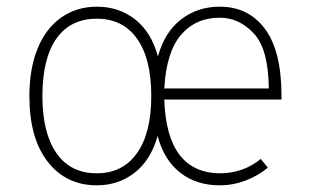

<svg xmlns="http://www.w3.org/2000/svg" viewBox="-20 -543 926 575"><path d="M68 -255Q68 -338 93 -398.5Q118 -459 164 -491Q210 -523 270 -523Q336 -523 384.5 -485Q433 -447 453 -374Q473 -447 522.5 -485Q572 -523 638 -523Q724 -523 773.5 -456.5Q823 -390 823 -256V-245H472Q479 -24 641 -24Q672 -24 703 -34.5Q734 -45 761 -67L782 -41Q754 -17 716 -2.5Q678 12 638 12Q568 12 519.5 -26Q471 -64 452 -136Q432 -64 383.5 -26Q335 12 270 12Q178 12 123 -58.5Q68 -129 68 -255ZM785 -278Q784 -396 740 -443Q696 -490 638 -490Q566 -490 522 -438.5Q478 -387 472 -278ZM433 -256Q433 -367 390.5 -427Q348 -487 270 -487Q191 -487 149 -427.5Q107 -368 107 -255Q107 -145 149 -84.5Q191 -24 270 -24Q347 -24 390 -84Q433 -144 433 -256Z"/></svg>

Font: Overpass Thin
Style: Regular
Weight: 100
Designer: Delve Withrington, Thomas Jockin
Foundry: Delve Fonts
Version: Version 3.000;DELV;Overpass